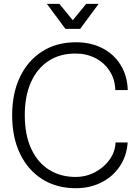

<svg xmlns="http://www.w3.org/2000/svg" viewBox="-20 -958 719 988"><path d="M369.5 10.5Q272 10.5 198.2 -35.5Q124.5 -81.5 83.5 -166Q42.5 -250.5 42.5 -365.5Q42.5 -477.5 82.8 -561.8Q123 -646 196.8 -693.2Q270.5 -740.5 370.5 -740.5Q447.5 -740.5 506.8 -710Q566 -679.5 600.5 -624.2Q635 -569 637.5 -494.5H573.5Q571.5 -550 544.5 -592.2Q517.5 -634.5 471.8 -658.5Q426 -682.5 368 -682.5Q287 -682.5 228.5 -643.5Q170 -604.5 138.8 -533.8Q107.5 -463 107.5 -366.5Q107.5 -263.5 140.8 -192.2Q174 -121 233 -84.2Q292 -47.5 368.5 -47.5Q423 -47.5 469.2 -72Q515.5 -96.5 544.2 -137Q573 -177.5 574.5 -225H637Q632 -154.5 596 -101.5Q560 -48.5 501.5 -19Q443 10.5 369.5 10.5ZM316.5 -809.5 221.5 -938H285.5L354.5 -854L423.5 -938H487.5L392.5 -809.5Z"/></svg>

Font: Spline Sans Light
Style: Regular
Weight: 300
Designer: Eben Sorkin, Mirko Velimirovic
Foundry: Sorkin Type
Version: Version 1.000; ttfautohint (v1.8.3)